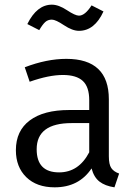

<svg xmlns="http://www.w3.org/2000/svg" viewBox="-20 -790 582 822"><path d="M202 -706Q185 -706 173.5 -695.5Q162 -685 148 -661L97 -687Q138 -770 202 -770Q231 -770 266.5 -746.5Q302 -723 318 -723Q344 -723 372 -767L423 -741Q385 -658 318 -658Q290 -658 254 -682Q218 -706 202 -706ZM446 -121Q446 -86 456.5 -70.5Q467 -55 490 -47L470 12Q430 6 406 -12.5Q382 -31 372 -69Q318 12 214 12Q137 12 92.5 -31.5Q48 -75 48 -147Q48 -230 107.5 -274.5Q167 -319 276 -319H362V-361Q362 -418 334.5 -443.5Q307 -469 249 -469Q189 -469 107 -440L86 -502Q180 -538 264 -538Q446 -538 446 -365ZM233 -52Q317 -52 362 -138V-263H287Q137 -263 137 -151Q137 -52 233 -52Z"/></svg>

Font: FiraGO Book
Style: Regular
Weight: 350
Designer: bBox Type
Foundry: bBox Type GmbH
Version: Version 1.001;PS 001.001;hotconv 1.0.88;makeotf.lib2.5.64775